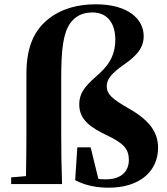

<svg xmlns="http://www.w3.org/2000/svg" viewBox="-20 -857 778 894"><path d="M100 0H269C266 -79 265 -159 265 -238V-493C265 -625 274 -702 307 -749C332 -783 365 -799 411 -799C482 -799 517 -746 517 -672C517 -606 491 -559 445 -517C387 -465 349 -433 349 -370C349 -299 403 -262 482 -225C554 -190 580 -164 580 -112C580 -61 546 -22 474 -22C460 -22 449 -22 438 -24L402 -171H340L330 -18C377 7 432 17 486 17C630 17 716 -59 716 -169C716 -241 676 -297 581 -351C499 -398 477 -419 477 -457C477 -489 502 -517 554 -554C619 -598 649 -636 649 -689C649 -767 578 -837 426 -837C342 -837 265 -817 202 -766C144 -718 103 -646 103 -514V-238C103 -171 102 -104 101 -37L32 -31V0Z"/></svg>

Font: Noto Serif CJK SC Black
Style: Regular
Weight: 900
Designer: Ryoko NISHIZUKA 西塚涼子 (kana & ideographs); Frank Grießhammer (Latin, Greek & Cyrillic); Wenlong ZHANG 张文龙 (bopomofo); San
Foundry: Adobe
Version: Version 2.001;hotconv 1.1.0;makeotfexe 2.6.0